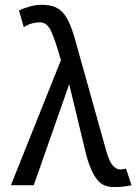

<svg xmlns="http://www.w3.org/2000/svg" viewBox="-20 -763 573 791"><path d="M476.1 -64.9Q489.3 -64.9 499 -68.8L522 0Q488.3 7.8 451.2 7.8Q416.5 7.8 396 -7.6Q375.5 -22.9 358.6 -58.6Q341.8 -94.2 329.1 -149.9L265.1 -416L119.1 0H24.9L231 -515.1Q209 -592.8 191.9 -631.8Q174.8 -670.9 145 -670.9Q125 -670.9 106.9 -665Q88.9 -659.2 78.1 -650.9L58.1 -720.2Q74.2 -728 100.6 -735.6Q127 -743.2 149.9 -743.2Q191.4 -743.2 215.8 -729.7Q240.2 -716.3 257.8 -684.1Q275.4 -651.9 293 -586.9L418 -140.1Q430.2 -97.2 444.6 -81.1Q459 -64.9 476.1 -64.9Z"/></svg>

Font: ClearSansRegular
Style: Regular
Weight: 400
Foundry: Intel Corporation
Version: Version 1.00